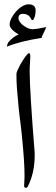

<svg xmlns="http://www.w3.org/2000/svg" viewBox="-20 -957 267 913"><path d="M199.7 -827.6Q195.3 -815.4 188.2 -802.2Q181.2 -789.1 177.7 -776.9Q127.9 -769 86.7 -758.8Q45.4 -748.5 12.2 -734.9Q13.2 -738.8 14.9 -744.4Q16.6 -750 18.6 -754.9Q41.5 -782.2 68.4 -793Q25.9 -818.8 25.9 -839.8Q25.9 -854.5 34.7 -871.3Q43.5 -888.2 56.6 -902.8Q69.8 -917.5 85.7 -927Q101.6 -936.5 115.2 -936.5Q149.4 -936.5 149.4 -907.2Q149.4 -900.9 148.4 -892.8Q147.5 -884.8 145.3 -877.9Q143.1 -871.1 140.4 -866.2Q137.7 -861.3 133.8 -861.3Q130.9 -861.3 127.9 -866.2Q117.7 -891.1 88.4 -891.1Q67.9 -891.1 67.9 -870.6Q67.9 -861.8 74.7 -852.3Q81.5 -842.8 91.8 -835.2Q102.1 -827.6 113.5 -822.8Q125 -817.9 134.3 -817.9Q141.1 -817.9 157.5 -820.3Q173.8 -822.8 199.2 -828.1ZM144.5 -235.4Q145 -231.9 145 -227.5Q145 -223.1 145 -218.8Q145 -134.3 112.3 -70.3Q109.4 -64 103 -64Q94.7 -64 94.7 -72.8Q94.7 -82.5 95.7 -93.8Q96.7 -105 96.7 -118.7Q96.7 -153.8 93.8 -198.5Q90.8 -243.2 85 -301.8Q85 -304.7 83.7 -315.9Q82.5 -327.1 80.8 -342.8Q79.1 -358.4 76.7 -376.7Q74.2 -395 72.3 -412.1Q70.3 -429.2 68.8 -443.4Q67.4 -457.5 66.9 -464.8Q63 -501 60.5 -536.9Q58.1 -572.8 58.1 -605.5Q58.1 -610.8 63.2 -622.8Q68.4 -634.8 77.1 -650.9Q91.8 -675.8 102.3 -689.9Q112.8 -704.1 118.2 -704.1Q124 -704.1 124 -689Q124 -674.8 122.6 -657Q121.1 -639.2 121.1 -617.2Q121.1 -571.3 127 -476.6Q132.8 -381.8 144.5 -235.4Z"/></svg>

Font: XB Zar
Style: Regular
Weight: 400
Designer: Behnam
Foundry: Irmug
Version: Version 8.005 2009